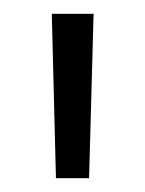

<svg xmlns="http://www.w3.org/2000/svg" viewBox="-20 -683 210 278"><path d="M109 -425H61L55 -663H115.5Z"/></svg>

Font: Anek Telugu Light
Style: Regular
Weight: 300
Version: Version 1.003